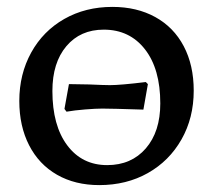

<svg xmlns="http://www.w3.org/2000/svg" viewBox="-20 -528 618 557"><path d="M36 -235Q36 -313 70.5 -375.5Q105 -438 166.5 -473Q228 -508 306 -508Q377 -508 430.5 -478.5Q484 -449 513 -394Q542 -339 542 -265Q542 -186 506.5 -123.5Q471 -61 409 -26Q347 9 268 9Q198 9 145.5 -21Q93 -51 64.5 -106.5Q36 -162 36 -235ZM445 -228Q445 -328 400.5 -385Q356 -442 281 -442Q213 -442 172.5 -394Q132 -346 132 -264Q132 -164 175 -106.5Q218 -49 291 -49Q361 -49 403 -97.5Q445 -146 445 -228ZM167 -212 180 -284 239 -283Q283 -281 299 -281Q329 -281 403 -290L409 -284L396 -210Q303 -213 277 -213Q258 -213 227 -210.5Q196 -208 173 -204Z"/></svg>

Font: Alegreya SC Medium
Style: Regular
Weight: 500
Designer: Juan Pablo del Peral
Foundry: Huerta Tipografica
Version: Version 2.007; ttfautohint (v1.6)